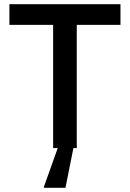

<svg xmlns="http://www.w3.org/2000/svg" viewBox="-20 -708 621 918"><path d="M556 -688H25V-589H234V0H256L190 185V190H293L331 0H347V-589H556Z"/></svg>

Font: Saira UNSAM Medium
Style: Regular
Weight: 500
Designer: Hector Gatti with collaboration of the Omnibus-Type team
Foundry: Omnibus-Type
Version: Version 0.072;PS 000.072;hotconv 1.0.88;makeotf.lib2.5.64775